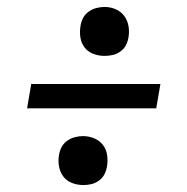

<svg xmlns="http://www.w3.org/2000/svg" viewBox="-20 -617 540 553"><path d="M281 -456Q264 -456 248.5 -462Q233 -468 223.5 -480.5Q214 -493 211.5 -509.5Q209 -526 212 -543Q214 -555 219.5 -565.5Q225 -576 235.5 -583.5Q246 -591 258 -594Q270 -597 281 -597Q298 -597 313 -590.5Q328 -584 337.5 -571.5Q347 -559 350 -542.5Q353 -526 350 -509Q348 -497 342.5 -486.5Q337 -476 326.5 -468.5Q316 -461 304 -458.5Q292 -456 281 -456ZM58 -305 70 -375H442L430 -305ZM220 -84Q203 -84 187.5 -90Q172 -96 162.5 -108.5Q153 -121 150 -137.5Q147 -154 150 -171Q152 -183 157.5 -193.5Q163 -204 173.5 -211.5Q184 -219 196 -222Q208 -225 219 -225Q236 -225 251.5 -218.5Q267 -212 276.5 -199.5Q286 -187 288.5 -170.5Q291 -154 288 -137Q286 -125 280.5 -114.5Q275 -104 264.5 -96.5Q254 -89 242.5 -86.5Q231 -84 220 -84Z"/></svg>

Font: Iosevka Term Oblique
Style: Regular
Weight: 400
Italic angle: -9°
Monospace: yes
Designer: Belleve Invis
Foundry: Belleve Invis
Version: Version 31.4.0